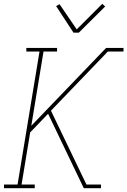

<svg xmlns="http://www.w3.org/2000/svg" viewBox="-20 -986 667 1006"><path d="M419 0 232 -390 138 -292 93 -19H162V0H1V-19H72L187 -716H118V-735H279V-716H208L144 -327L536 -735H627V-716H545L247 -406L433 -19H509V0ZM365 -815 274 -954 292 -964 382 -832 516 -966 531 -952 393 -815Z"/></svg>

Font: Iosevka Etoile Thin
Style: Italic
Weight: 100
Italic angle: -9°
Designer: Belleve Invis
Foundry: Belleve Invis
Version: Version 22.1.2; ttfautohint (v1.8.4)